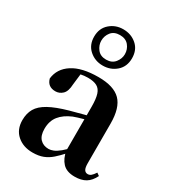

<svg xmlns="http://www.w3.org/2000/svg" viewBox="-210 -987 1011 1120"><g transform="rotate(30 296.0 -427.0)"><path d="M186 17Q123 17 82 -19Q41 -55 41 -118Q41 -163 60 -196Q79 -229 125 -254.5Q171 -280 249 -302Q288 -313 338.5 -326Q389 -339 429 -349V-323Q389 -313 349 -302Q309 -291 285 -282Q233 -260 205.5 -225.5Q178 -191 178 -138Q178 -93 199.5 -70.5Q221 -48 257 -48Q271 -48 288.5 -55Q306 -62 329.5 -81Q353 -100 385 -136L402 -81H364Q336 -50 311 -28Q286 -6 256.5 5.5Q227 17 186 17ZM469 16Q415 16 387.5 -13.5Q360 -43 352 -92V-95V-387Q352 -440 342.5 -469.5Q333 -499 310.5 -511Q288 -523 250 -523Q225 -523 198.5 -517.5Q172 -512 135 -498L202 -523L193 -446Q191 -398 170.5 -378.5Q150 -359 123 -359Q71 -359 58 -408Q66 -477 128 -517Q190 -557 301 -557Q405 -557 451 -510Q497 -463 497 -357V-91Q497 -60 505 -47.5Q513 -35 528 -35Q540 -35 550 -43Q560 -51 573 -71L591 -58Q572 -19 543 -1.5Q514 16 469 16ZM287 -667Q326 -667 346.5 -693Q367 -719 367 -749Q367 -782 346.5 -807Q326 -832 287 -832Q248 -832 228 -807Q208 -782 208 -749Q208 -719 228 -693Q248 -667 287 -667ZM287 -627Q235 -627 197.5 -660Q160 -693 160 -749Q160 -805 197.5 -838Q235 -871 287 -871Q340 -871 377.5 -838.5Q415 -806 415 -749Q415 -693 377.5 -660Q340 -627 287 -627Z"/></g></svg>

Font: Noto Serif TC ExtraLight ExtraBold
Style: Regular
Weight: 800
Version: Version 2.002-H1;hotconv 1.1.0;makeotfexe 2.6.0